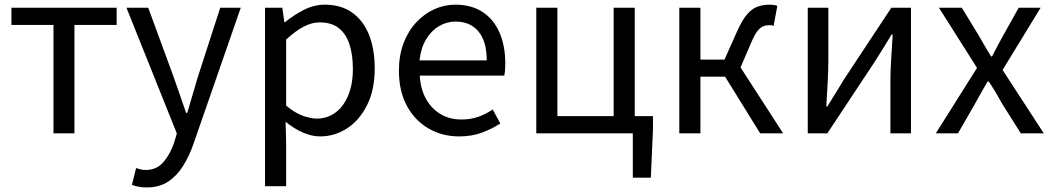

<svg xmlns="http://www.w3.org/2000/svg" viewBox="-20 -577 4553 831"><path d="M211.5 0V-469H29.4V-543.4H484.9V-469H302.2V0Z M614.9 234.2Q596.1 234.2 580.1 231.2Q564.2 228.2 551 223.2L569 150.5Q577 153.3 588.2 156Q599.5 158.7 610.7 158.7Q657.2 158.7 686.5 125.4Q715.8 92 733.1 41.9L745.4 0.7L527.4 -543.4H621.6L732.4 -241.5Q745.4 -205.6 758.7 -165.9Q772.1 -126.2 785.5 -88.4H790.5Q801.6 -125.8 813.2 -165.5Q824.8 -205.2 835.5 -241.5L933.2 -543.4H1022L817.5 45.5Q799 99 772.1 141.7Q745.2 184.4 707.4 209.3Q669.5 234.2 614.9 234.2Z M1127.1 229V-543.4H1202L1210.7 -480.5H1213.1Q1250.2 -511.1 1294.5 -533.9Q1338.9 -556.8 1385.9 -556.8Q1456.4 -556.8 1504.5 -522.3Q1552.7 -487.8 1577.3 -426.1Q1601.8 -364.3 1601.8 -280Q1601.8 -187.5 1568.5 -121.5Q1535.3 -55.6 1481.7 -21.1Q1428.1 13.4 1365.9 13.4Q1329.3 13.4 1291.2 -3.3Q1253.1 -20 1216.2 -49.9L1218.5 45.2V229ZM1351.3 -63.7Q1396 -63.7 1431.3 -89.4Q1466.6 -115.2 1486.9 -163.6Q1507.3 -212 1507.3 -278.8Q1507.3 -339.2 1492.7 -384.5Q1478.1 -429.8 1446.8 -454.9Q1415.5 -480.1 1363.4 -480.1Q1329.3 -480.1 1293.6 -461.3Q1258 -442.4 1218.5 -405.9V-119.9Q1255.4 -88.7 1290 -76.2Q1324.6 -63.7 1351.3 -63.7Z M1966.7 13.4Q1894.5 13.4 1835.4 -20.6Q1776.3 -54.6 1741.4 -118.2Q1706.6 -181.9 1706.6 -271Q1706.6 -337.5 1726.6 -390.1Q1746.7 -442.7 1781.5 -480.1Q1816.4 -517.6 1860 -537.2Q1903.6 -556.8 1950.4 -556.8Q2019.6 -556.8 2067.8 -525.7Q2116 -494.5 2141.4 -437.1Q2166.9 -379.7 2166.9 -301.7Q2166.9 -287.4 2165.9 -274.1Q2165 -260.7 2162.6 -249.7H1796.9Q1800 -192.4 1823.3 -149.8Q1846.7 -107.2 1886.1 -83.5Q1925.4 -59.8 1977.3 -59.8Q2016.8 -59.8 2049.5 -71.2Q2082.1 -82.7 2112.5 -103.1L2145.3 -42.5Q2109.8 -19.4 2066 -3Q2022.2 13.4 1966.7 13.4ZM1795.7 -315.5H2086.7Q2086.7 -397.1 2051.2 -440.3Q2015.8 -483.6 1951.5 -483.6Q1913.5 -483.6 1880.1 -463.9Q1846.7 -444.3 1824.2 -406.9Q1801.7 -369.6 1795.7 -315.5Z M2718.9 192.1V0H2301.1V-543.4H2392.5V-74.3H2636V-543.4H2727.3V-74.3H2806.1V-16.5L2796.9 192.1Z M2920.1 0V-543.4H3011.5V-319.1H3115.6L3170.1 -440.8Q3192.2 -490.4 3213.4 -515Q3234.5 -539.6 3258.6 -548.2Q3282.8 -556.8 3312 -556.8Q3321.3 -556.8 3330 -555.6Q3338.6 -554.4 3344.3 -551.2L3328.3 -464.9Q3323.9 -466.9 3320 -467.5Q3316 -468.1 3310 -468.1Q3296 -468.1 3283.4 -463.2Q3270.8 -458.2 3258.2 -442.5Q3245.7 -426.7 3231.7 -393.5L3185.1 -285.2L3369.4 0H3270L3118.2 -245.3H3011.5V0Z M3476.1 0V-543.4H3565.2V-316.1Q3565.2 -273.5 3562.3 -220.9Q3559.4 -168.3 3556.3 -115.7H3560.5Q3576.3 -141.1 3596.8 -174.2Q3617.4 -207.3 3632.2 -232.3L3837.7 -543.4H3922.8V0H3833.8V-226.7Q3833.8 -269.9 3837.2 -322.5Q3840.5 -375.1 3843.7 -427.7H3839.1Q3823.9 -402.7 3803.2 -369.2Q3782.6 -335.7 3766.8 -311.1L3560.9 0Z M4030.4 0 4208.7 -283.2 4044 -543.4H4142.9L4215.6 -424.1Q4228.4 -400.9 4241.9 -378.5Q4255.4 -356.2 4269.3 -332.8H4273.7Q4285.3 -356.2 4297.5 -378.5Q4309.6 -400.9 4322.3 -424.1L4389 -543.4H4483.9L4319.3 -274.2L4497.6 0H4398.1L4318 -127.2Q4304.4 -151.8 4289.8 -176.5Q4275.1 -201.2 4259.3 -224.2H4254.3Q4240.6 -201.2 4227.1 -176.7Q4213.5 -152.2 4199.5 -127.2L4126.3 0Z"/></svg>

Font: Noto Sans TC
Style: Regular
Weight: 100
Designer: Ryoko NISHIZUKA 西塚涼子 (kana, bopomofo & ideographs); Paul D. Hunt (Latin, Greek & Cyrillic); Sandoll Communications 산돌커뮤니
Foundry: Adobe
Version: Version 2.004;hotconv 1.0.118;makeotfexe 2.5.65603